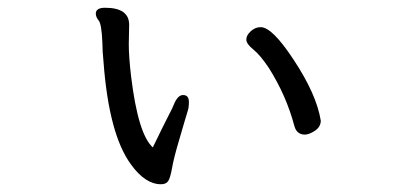

<svg xmlns="http://www.w3.org/2000/svg" viewBox="-20 -460 1040 495"><path d="M766 -113Q745 -113 739 -135Q718 -214 673 -285Q651 -318 633 -332.5Q615 -347 615 -358Q615 -369 626.5 -379.5Q638 -390 652 -390Q682 -390 737 -306Q796 -217 807 -149Q807 -133 792 -123Q777 -113 766 -113ZM395 15Q354 15 317 -37Q261 -114 247 -299Q244 -329 244 -349Q242 -398 234.5 -407Q227 -416 227 -425Q227 -440 251 -440Q313 -440 313 -396L312 -346Q312 -314 318 -263Q336 -114 374 -80Q403 -140 414.5 -162Q426 -184 428 -190Q438 -215 452 -215Q467 -215 467 -197Q467 -183 464 -174Q461 -165 456 -147.5Q451 -130 439.5 -91Q428 -52 423.5 -26.5Q419 -1 413.5 7Q408 15 395 15Z"/></svg>

Font: LXGW WenKai Medium
Style: Regular
Weight: 500
Designer: LXGW / Fontworks Inc.
Foundry: LXGW / Fontworks Inc.
Version: Version 1.501; October 10, 2024